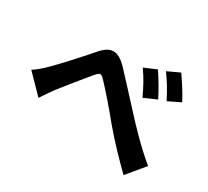

<svg xmlns="http://www.w3.org/2000/svg" viewBox="-142 -975 1283 1183"><g transform="rotate(30 500.0 -383.5)"><path d="M30 -299 155 -171C172 -197 196 -233 219 -264C261 -318 340 -415 379 -462C409 -496 414 -497 445 -465C491 -417 567 -329 628 -254C692 -177 783 -83 847 -21L950 -145C855 -223 759 -324 702 -387C639 -455 562 -540 508 -597C435 -673 382 -666 321 -593C256 -517 164 -418 117 -371C86 -341 60 -317 30 -299ZM618 -654C655 -603 680 -555 710 -492L799 -531C777 -577 733 -649 705 -691ZM753 -706C790 -656 817 -611 849 -548L936 -590C913 -635 868 -705 839 -746Z"/></g></svg>

Font: GenEiGothic-pro-Regular
Style: Bold
Weight: 700
Designer: Ryoko NISHIZUKA (kana & ideographs); Paul D. Hunt (Latin, Greek & Cyrillic); Wenlong ZHANG (bopomofo); Sandoll Communica
Foundry: Adobe Systems Incorporated; o_tamon
Version: Version 1.000.140830